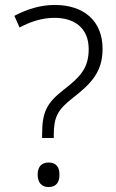

<svg xmlns="http://www.w3.org/2000/svg" viewBox="-20 -796 469 775"><path d="M201 -776C142 -776 87 -758 38 -732L59 -685C102 -708 149 -724 200 -724C284 -724 338 -680 338 -598C338 -519 302 -484 235 -432C167 -379 150 -341 150 -254V-239H197V-250C197 -324 213 -353 273 -400C349 -459 394 -506 394 -599C394 -713 317 -776 201 -776ZM176 -41C205 -41 220 -58 220 -91C220 -124 205 -140 176 -140C149 -140 132 -124 132 -91C132 -58 149 -41 176 -41Z"/></svg>

Font: Noto Sans Tamil UI Light
Style: Regular
Weight: 300
Designer: Jelle Bosma - Monotype Design Team
Foundry: Monotype Imaging Inc.
Version: Version 2.004